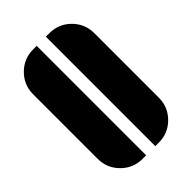

<svg xmlns="http://www.w3.org/2000/svg" viewBox="-214 -794 888 888"><g transform="rotate(-45 230.0 -350.0)"><path d="M283 -708Q344 -708 387 -665Q430 -622 430 -561V-139Q430 -78 387 -35Q344 8 283 8H260V-708ZM30 -561Q30 -622 73 -665Q116 -708 177 -708H200V8H177Q116 8 73 -35Q30 -78 30 -139Z"/></g></svg>

Font: Promplate
Style: Bold
Weight: 400
Designer: Evgeny Tarasenko
Foundry: Evgeny Tarasenko
Version: Version 1.000